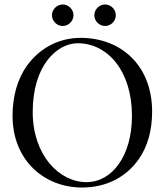

<svg xmlns="http://www.w3.org/2000/svg" viewBox="-20 -827 735 857"><path d="M659 -329C659 -536 519 -658 340 -658C241 -658 157 -611 102 -536C58 -476 36 -397 36 -310C36 -113 176 10 346 10C457 10 544 -38 599 -116C639 -173 659 -245 659 -329ZM327 -634C459 -634 569 -512 569 -310C569 -131 480 -14 366 -14C244 -14 126 -135 126 -327C126 -537 236 -634 327 -634ZM212 -759C212 -733 234 -711 260 -711C286 -711 308 -733 308 -759C308 -785 286 -807 260 -807C234 -807 212 -785 212 -759ZM401 -759C401 -733 423 -711 449 -711C475 -711 497 -733 497 -759C497 -785 475 -807 449 -807C423 -807 401 -785 401 -759Z"/></svg>

Font: Libertinus Serif Display
Style: Regular
Weight: 400
Designer: Philipp H. Poll, Khaled Hosny
Foundry: Caleb Maclennan
Version: Version 7.050;RELEASE